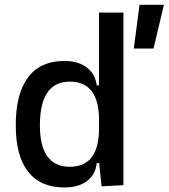

<svg xmlns="http://www.w3.org/2000/svg" viewBox="-20 -786 716 815"><path d="M253.4 9.8Q151.9 9.8 99.4 -57.1Q46.9 -124 46.9 -253.9Q46.9 -388.7 99.4 -458Q151.9 -527.3 253.4 -527.3Q311.5 -527.3 347.9 -500Q384.3 -472.7 390.6 -423.8H400.4V-732.4H503.9V0L411.1 4.9L400.9 -93.8H390.6Q385.7 -44.9 349.4 -17.6Q313 9.8 253.4 9.8ZM400.4 -241.2V-276.4Q400.4 -439.5 276.4 -439.5Q149.4 -439.5 149.4 -253.9Q149.4 -78.1 276.4 -78.1Q400.4 -78.1 400.4 -241.2ZM547.9 -580.1 572.3 -765.6H675.8L631.8 -580.1Z"/></svg>

Font: Cascadia Mono PL
Style: Regular
Weight: 400
Monospace: yes
Designer: Aaron Bell
Foundry: Saja Typeworks
Version: Version 2404.023; ttfautohint (v1.8.4)